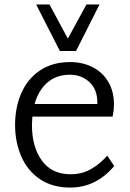

<svg xmlns="http://www.w3.org/2000/svg" viewBox="-20 -827 586 866"><path d="M48 0ZM495 -78Q413 19 297 19Q216 19 160 -19Q104 -57 76 -121.5Q48 -186 48 -263Q48 -342 76 -406.5Q104 -471 160 -509Q216 -547 297 -547Q352 -547 397 -524.5Q442 -502 468 -458.5Q494 -415 494 -356Q494 -331 488 -301H126Q124 -277 124 -265Q124 -164 169 -102.5Q214 -41 298 -41Q349 -41 389 -63.5Q429 -86 464 -125ZM136 -358H419V-365Q419 -425 382.5 -457.5Q346 -490 296 -490Q234 -490 193.5 -454.5Q153 -419 136 -358ZM429 -807 323 -597H250L143 -807H203L286 -653L370 -807Z"/></svg>

Font: Martel Sans Light
Style: Regular
Weight: 300
Designer: Dan Reynolds and Mathieu Réguer
Foundry: Dan Reynolds and Mathieu Réguer
Version: Version 1.002; ttfautohint (v1.1) -l 5 -r 5 -G 72 -x 0 -D la